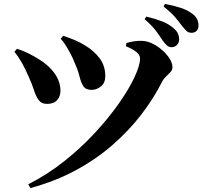

<svg xmlns="http://www.w3.org/2000/svg" viewBox="-20 -881 1040 972"><path d="M123 52Q220 3 306 -65.5Q392 -134 462 -210Q532 -286 583 -359Q634 -432 661.5 -491.5Q689 -551 689 -585Q689 -603 669.5 -618.5Q650 -634 617 -647L620 -663Q638 -669 659 -672Q680 -675 701 -674Q726 -673 752.5 -660Q779 -647 802 -626.5Q825 -606 839 -583.5Q853 -561 853 -541Q853 -527 843 -516Q833 -505 820.5 -493.5Q808 -482 800 -466Q757 -381 694.5 -300Q632 -219 549.5 -147Q467 -75 363.5 -19Q260 37 134 71ZM218 -355Q190 -355 176 -374Q162 -393 152 -424.5Q142 -456 125 -493Q108 -533 90 -564.5Q72 -596 53 -619L66 -634Q96 -625 123.5 -611Q151 -597 169 -586Q224 -554 255 -511.5Q286 -469 286 -421Q286 -393 269 -374Q252 -355 218 -355ZM444 -426Q414 -426 402 -444.5Q390 -463 382.5 -494Q375 -525 358 -563Q351 -582 338.5 -606Q326 -630 312.5 -651.5Q299 -673 287 -685L300 -700Q332 -689 357.5 -678.5Q383 -668 411 -651Q457 -623 485 -585Q513 -547 513 -496Q513 -461 491 -443.5Q469 -426 444 -426ZM848 -642Q835 -642 824.5 -651.5Q814 -661 802 -678Q789 -699 768.5 -726Q748 -753 712 -784L721 -797Q764 -787 800 -773Q836 -759 860 -737Q876 -723 881.5 -709.5Q887 -696 887 -682Q887 -665 876 -653.5Q865 -642 848 -642ZM949 -715Q934 -715 923.5 -725Q913 -735 899 -753Q886 -771 867 -793.5Q848 -816 808 -848L815 -861Q859 -853 894 -841.5Q929 -830 950 -814Q969 -801 977 -785.5Q985 -770 985 -752Q985 -735 975.5 -725Q966 -715 949 -715Z"/></svg>

Font: Noto Serif JP ExtraBold
Style: Regular
Weight: 800
Designer: Ryoko NISHIZUKA 西塚涼子 (kana & ideographs); Frank Grießhammer (Latin, Greek & Cyrillic); Wenlong ZHANG 张文龙 (bopomofo); San
Foundry: Adobe
Version: Version 2.003-H1;hotconv 1.1.1;makeotfexe 2.6.0